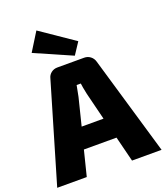

<svg xmlns="http://www.w3.org/2000/svg" viewBox="-172 -1059 1012 1172"><g transform="rotate(-20 334.0 -473.0)"><path d="M372 -721 130 -827 204 -946 422 -797ZM440 -164H228L187 0H-5L184 -641Q189 -663 206.5 -676.5Q224 -690 247 -690H421Q444 -690 461.5 -676.5Q479 -663 485 -641L673 0H481ZM405 -300 361 -477Q350 -529 348 -549H321Q314 -511 307 -477L263 -300Z"/></g></svg>

Font: Exo 2.0 Extra Bold
Style: Regular
Weight: 800
Designer: Natanael Gama
Version: Version 1.001;PS 001.001;hotconv 1.0.70;makeotf.lib2.5.58329